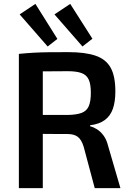

<svg xmlns="http://www.w3.org/2000/svg" viewBox="-20 -967 675 987"><path d="M331 -699Q417 -699 470.5 -681Q524 -663 548.5 -619.5Q573 -576 573 -497Q573 -445 560.5 -408.5Q548 -372 519.5 -350.5Q491 -329 443 -323V-318Q460 -314 478.5 -302.5Q497 -291 512.5 -270Q528 -249 536 -216L599 0H467L410 -213Q399 -249 380 -263.5Q361 -278 328 -278Q263 -278 217 -278.5Q171 -279 140.5 -280Q110 -281 87 -281L90 -376H328Q373 -377 399 -386.5Q425 -396 436 -420.5Q447 -445 447 -490Q447 -534 436 -558Q425 -582 399 -591.5Q373 -601 328 -601Q240 -601 177 -600Q114 -599 91 -598L77 -690Q117 -694 152.5 -696Q188 -698 230 -698.5Q272 -699 331 -699ZM200 -690V0H77V-690ZM341 -947 455 -768 404 -728 260 -893ZM162 -947 275 -767 225 -728 81 -893Z"/></svg>

Font: Exo 2 SemiBold
Style: Regular
Weight: 600
Designer: Natanael Gama
Foundry: Natanael Gama
Version: Version 2.010